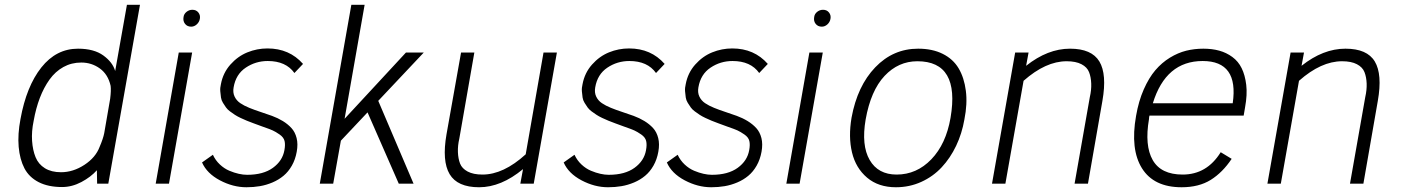

<svg xmlns="http://www.w3.org/2000/svg" viewBox="-20 -770 5872 805"><path d="M512.2 -750H566.9L434.1 0H387.2L386.2 -56.2Q360.8 -27.8 321.3 -6.8Q281.7 14.2 240.2 14.2Q182.1 14.2 142.1 -6.3Q102.1 -26.9 82.5 -64.2Q63 -101.6 58.3 -154.3Q53.7 -207 65.9 -271Q90.8 -408.2 153.3 -487.1Q215.8 -565.9 307.1 -565.9Q374 -565.9 413.3 -537.4Q452.6 -508.8 462.9 -472.2ZM441.9 -356Q446.3 -391.1 443.8 -410.2Q433.1 -458 398.7 -482.9Q364.3 -507.8 320.8 -507.8Q279.8 -507.8 245.8 -489Q211.9 -470.2 187.7 -436.5Q163.6 -402.8 147 -359.4Q130.4 -315.9 121.1 -263.2Q111.8 -218.8 114.5 -179.4Q117.2 -140.1 129.2 -110.8Q141.1 -81.5 168.2 -64.7Q195.3 -47.9 235.8 -47.9Q286.6 -47.9 334 -78.9Q381.3 -109.9 397.9 -154.8Q412.6 -189 417 -211.9Z M786.6 -729Q802.7 -729 811.8 -717.5Q820.8 -706.1 817.9 -690.9Q815.4 -677.2 804.9 -667.7Q794.4 -658.2 781.7 -658.2Q765.1 -658.2 755.9 -669.9Q746.6 -681.6 749.5 -698.2Q751 -711.4 762 -720.2Q772.9 -729 786.6 -729ZM688.5 0H632.8L729.5 -549.8H785.6Z M1250.5 -502 1214.4 -463.9Q1178.7 -514.2 1102.5 -514.2Q1051.8 -514.2 1010.3 -486.3Q968.8 -458.5 959.5 -403.8Q955.6 -382.3 963.4 -365.5Q971.2 -348.6 987.3 -337.6Q1003.4 -326.7 1025.1 -317.9Q1046.9 -309.1 1071.5 -301Q1096.2 -293 1120.4 -284.2Q1144.5 -275.4 1165.8 -262.5Q1187 -249.5 1202.1 -232.9Q1217.3 -216.3 1223.6 -191.2Q1230 -166 1224.1 -133.8Q1218.3 -101.1 1203.6 -75.4Q1189 -49.8 1168.7 -33Q1148.4 -16.1 1122.6 -5.1Q1096.7 5.9 1069.8 10.5Q1043 15.1 1013.2 15.1Q957 15.1 902.1 -13.9Q847.2 -43 827.1 -88.9L872.6 -121.1Q883.3 -97.7 901.9 -80.3Q920.4 -63 941.4 -54.2Q962.4 -45.4 981 -41.3Q999.5 -37.1 1016.1 -37.1Q1084 -37.1 1124.3 -66.4Q1164.6 -95.7 1172.4 -140.1Q1176.8 -163.1 1173.1 -178.7Q1169.4 -194.3 1152.3 -206.1Q1135.3 -217.8 1123.5 -223.1Q1111.8 -228.5 1080.6 -239.3Q1056.2 -248 1043.5 -252.9Q1027.3 -258.8 1014.9 -263.9Q1002.4 -269 988.5 -275.6Q974.6 -282.2 964.8 -288.6Q955.1 -294.9 944.3 -303Q933.6 -311 927.5 -319.6Q921.4 -328.1 914.8 -338.9Q908.2 -349.6 906.5 -361.1Q904.8 -372.6 903.6 -387Q902.3 -401.4 906.2 -417Q915 -464.4 946 -499.3Q977.1 -534.2 1017.3 -550.5Q1057.6 -566.9 1101.6 -566.9Q1193.4 -566.9 1250.5 -502Z M1756.8 -549.8 1565.9 -347.2 1713.9 0H1651.9L1521 -298.8L1409.2 -180.2L1377 0H1320.8L1453.1 -750H1508.8L1424.8 -272L1682.1 -549.8Z M2258.8 -549.8H2314.9L2217.8 0H2161.6L2172.9 -61Q2081.1 15.1 1988.8 15.1Q1897.9 15.1 1865.2 -39.8Q1832.5 -94.7 1852.1 -207L1913.1 -549.8H1968.8L1905.8 -189Q1898.9 -159.7 1899.9 -132.3Q1900.9 -105 1908.9 -84.2Q1917 -63.5 1940.7 -50.8Q1964.4 -38.1 2002.9 -38.1Q2090.8 -38.1 2184.1 -123Z M2766.6 -502 2730.5 -463.9Q2694.8 -514.2 2618.7 -514.2Q2567.9 -514.2 2526.4 -486.3Q2484.9 -458.5 2475.6 -403.8Q2471.7 -382.3 2479.5 -365.5Q2487.3 -348.6 2503.4 -337.6Q2519.5 -326.7 2541.3 -317.9Q2563 -309.1 2587.6 -301Q2612.3 -293 2636.5 -284.2Q2660.6 -275.4 2681.9 -262.5Q2703.1 -249.5 2718.3 -232.9Q2733.4 -216.3 2739.7 -191.2Q2746.1 -166 2740.2 -133.8Q2734.4 -101.1 2719.7 -75.4Q2705.1 -49.8 2684.8 -33Q2664.6 -16.1 2638.7 -5.1Q2612.8 5.9 2585.9 10.5Q2559.1 15.1 2529.3 15.1Q2473.1 15.1 2418.2 -13.9Q2363.3 -43 2343.3 -88.9L2388.7 -121.1Q2399.4 -97.7 2418 -80.3Q2436.5 -63 2457.5 -54.2Q2478.5 -45.4 2497.1 -41.3Q2515.6 -37.1 2532.2 -37.1Q2600.1 -37.1 2640.4 -66.4Q2680.7 -95.7 2688.5 -140.1Q2692.9 -163.1 2689.2 -178.7Q2685.5 -194.3 2668.5 -206.1Q2651.4 -217.8 2639.6 -223.1Q2627.9 -228.5 2596.7 -239.3Q2572.3 -248 2559.6 -252.9Q2543.5 -258.8 2531 -263.9Q2518.6 -269 2504.6 -275.6Q2490.7 -282.2 2481 -288.6Q2471.2 -294.9 2460.4 -303Q2449.7 -311 2443.6 -319.6Q2437.5 -328.1 2430.9 -338.9Q2424.3 -349.6 2422.6 -361.1Q2420.9 -372.6 2419.7 -387Q2418.5 -401.4 2422.4 -417Q2431.2 -464.4 2462.2 -499.3Q2493.2 -534.2 2533.4 -550.5Q2573.7 -566.9 2617.7 -566.9Q2709.5 -566.9 2766.6 -502Z M3199.2 -502 3163.1 -463.9Q3127.4 -514.2 3051.3 -514.2Q3000.5 -514.2 2959 -486.3Q2917.5 -458.5 2908.2 -403.8Q2904.3 -382.3 2912.1 -365.5Q2919.9 -348.6 2936 -337.6Q2952.1 -326.7 2973.9 -317.9Q2995.6 -309.1 3020.3 -301Q3044.9 -293 3069.1 -284.2Q3093.3 -275.4 3114.5 -262.5Q3135.7 -249.5 3150.9 -232.9Q3166 -216.3 3172.4 -191.2Q3178.7 -166 3172.9 -133.8Q3167 -101.1 3152.3 -75.4Q3137.7 -49.8 3117.4 -33Q3097.2 -16.1 3071.3 -5.1Q3045.4 5.9 3018.6 10.5Q2991.7 15.1 2961.9 15.1Q2905.8 15.1 2850.8 -13.9Q2795.9 -43 2775.9 -88.9L2821.3 -121.1Q2832 -97.7 2850.6 -80.3Q2869.1 -63 2890.1 -54.2Q2911.1 -45.4 2929.7 -41.3Q2948.2 -37.1 2964.8 -37.1Q3032.7 -37.1 3073 -66.4Q3113.3 -95.7 3121.1 -140.1Q3125.5 -163.1 3121.8 -178.7Q3118.2 -194.3 3101.1 -206.1Q3084 -217.8 3072.3 -223.1Q3060.5 -228.5 3029.3 -239.3Q3004.9 -248 2992.2 -252.9Q2976.1 -258.8 2963.6 -263.9Q2951.2 -269 2937.3 -275.6Q2923.3 -282.2 2913.6 -288.6Q2903.8 -294.9 2893.1 -303Q2882.3 -311 2876.2 -319.6Q2870.1 -328.1 2863.5 -338.9Q2856.9 -349.6 2855.2 -361.1Q2853.5 -372.6 2852.3 -387Q2851.1 -401.4 2855 -417Q2863.8 -464.4 2894.8 -499.3Q2925.8 -534.2 2966.1 -550.5Q3006.3 -566.9 3050.3 -566.9Q3142.1 -566.9 3199.2 -502Z M3430.7 -729Q3446.8 -729 3455.8 -717.5Q3464.8 -706.1 3461.9 -690.9Q3459.5 -677.2 3449 -667.7Q3438.5 -658.2 3425.8 -658.2Q3409.2 -658.2 3399.9 -669.9Q3390.6 -681.6 3393.6 -698.2Q3395 -711.4 3406 -720.2Q3417 -729 3430.7 -729ZM3332.5 0H3276.9L3373.5 -549.8H3429.7Z M3829.6 -565.9Q3889.2 -565.9 3932.6 -544.2Q3976.1 -522.5 3999.3 -483.4Q4022.5 -444.3 4029.5 -389.6Q4036.6 -335 4023.4 -269Q4013.2 -210 3988.8 -158.7Q3964.4 -107.4 3928.2 -68.6Q3892.1 -29.8 3842.5 -7.3Q3793 15.1 3736.3 15.1Q3663.1 15.1 3615.5 -25.1Q3567.9 -65.4 3552.2 -130.9Q3536.6 -196.3 3550.3 -276.9Q3574.7 -409.7 3649.7 -487.8Q3724.6 -565.9 3829.6 -565.9ZM3826.2 -513.2Q3746.6 -513.2 3688.7 -451.7Q3630.9 -390.1 3609.4 -269Q3590.8 -160.6 3626.2 -99.4Q3661.6 -38.1 3739.3 -38.1Q3823.2 -38.1 3884.8 -102.1Q3946.3 -166 3965.3 -275.9Q4005.9 -513.2 3826.2 -513.2Z M4466.3 -565.9Q4557.1 -565.9 4589.4 -512.2Q4621.6 -458.5 4602.1 -347.2L4541.5 0H4485.4L4549.3 -362.8Q4556.2 -392.6 4555.2 -419.7Q4554.2 -446.8 4546.1 -467.5Q4538.1 -488.3 4514.4 -500.7Q4490.7 -513.2 4452.1 -513.2Q4364.3 -513.2 4271.5 -431.2L4195.3 0H4139.2L4236.3 -549.8H4292.5L4282.2 -494.1Q4372.6 -565.9 4466.3 -565.9Z M5025.4 -565.9Q5062 -565.9 5092 -557.6Q5122.1 -549.3 5147 -531Q5171.9 -512.7 5186 -483.9Q5200.2 -455.1 5205.1 -414.3Q5210 -373.5 5200.2 -319.8L5194.3 -285.2H4799.3Q4797.4 -277.3 4797.4 -271Q4778.3 -159.7 4813 -98.9Q4847.7 -38.1 4938.5 -38.1Q5040 -38.1 5098.1 -131.8L5144 -104Q5106 -46.9 5056.4 -15.9Q5006.8 15.1 4934.1 15.1Q4817.9 15.1 4768.1 -64.2Q4718.3 -143.6 4743.2 -284.2Q4753.9 -346.2 4775.4 -395Q4796.9 -443.8 4824 -475.6Q4851.1 -507.3 4885 -528.1Q4918.9 -548.8 4953.4 -557.4Q4987.8 -565.9 5025.4 -565.9ZM5022.5 -514.2Q4867.7 -514.2 4813.5 -336.9H5148.4Q5174.3 -514.2 5022.5 -514.2Z M5621.1 -565.9Q5711.9 -565.9 5744.1 -512.2Q5776.4 -458.5 5756.8 -347.2L5696.3 0H5640.1L5704.1 -362.8Q5710.9 -392.6 5710 -419.7Q5709 -446.8 5700.9 -467.5Q5692.9 -488.3 5669.2 -500.7Q5645.5 -513.2 5606.9 -513.2Q5519 -513.2 5426.3 -431.2L5350.1 0H5293.9L5391.1 -549.8H5447.3L5437 -494.1Q5527.3 -565.9 5621.1 -565.9Z"/></svg>

Font: Stilu Light
Style: Italic
Weight: 300
Italic angle: -10°
Designer: Genilson Lima Santos
Foundry: Genilson Lima Santos
Version: Version 1.200;PS 001.200;hotconv 1.0.88;makeotf.lib2.5.64775